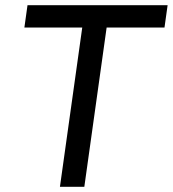

<svg xmlns="http://www.w3.org/2000/svg" viewBox="-20 -720 666 740"><path d="M86 -700H626L614 -614H391L305 0H211L297 -614H74Z"/></svg>

Font: Retni Sans Medium
Style: Italic
Weight: 500
Italic angle: -8°
Designer: Vitaly Kuzmin
Foundry: ParaType Ltd.
Version: Version 1.00;June 10, 2019;FontCreator 11.5.0.2425 64-bit; t